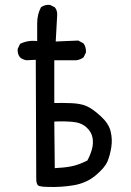

<svg xmlns="http://www.w3.org/2000/svg" viewBox="-20 -774 540 789"><path d="M175.8 -5.9Q156.2 -5.9 142.1 -9.3Q127.9 -12.7 128.9 -44.9L127 -528.3L89.8 -526.4Q74.2 -528.3 62.5 -538.1Q50.8 -551.8 52.7 -573.2L62.5 -593.8Q93.8 -609.4 132.8 -605.5Q132.8 -642.6 132.8 -678.7Q132.8 -714.8 148.4 -744.1Q164.1 -755.9 185.5 -753.9L205.1 -744.1Q216.8 -730.5 214.8 -709L209 -603.5L301.8 -607.4L323.2 -595.7Q335 -579.1 333 -557.6L323.2 -538.1Q309.6 -528.3 293 -526.4H203.1V-350.6Q232.4 -351.6 272 -350.1Q311.5 -348.6 335.9 -337.9Q360.4 -327.1 393.6 -296.9Q426.8 -266.6 434.6 -234.4Q442.4 -202.1 437.5 -169.9Q432.6 -137.7 421.9 -111.3Q411.1 -85 373 -53.2Q335 -21.5 282.7 -12.7Q230.5 -3.9 175.8 -5.9ZM338.9 -114.3Q350.6 -135.7 357.4 -159.2Q364.3 -182.6 360.4 -207Q356.4 -231.4 335 -251Q313.5 -270.5 276.9 -273.4Q240.2 -276.4 203.1 -274.4L205.1 -83Q246.1 -85 274.9 -90.8Q303.7 -96.7 338.9 -114.3Z"/></svg>

Font: JasonHandwriting1
Style: Regular
Weight: 400
Version: Version 1.48.20